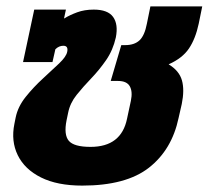

<svg xmlns="http://www.w3.org/2000/svg" viewBox="-20 -570 652 600"><path d="M237 10Q159 10 108 -15.5Q57 -41 35.5 -85Q14 -129 25 -183L29 -203Q36 -237 60.5 -267.5Q85 -298 114 -324.5Q143 -351 165 -372Q187 -393 190 -408Q194 -427 178 -427Q164 -427 153 -416L144 -376H52L87 -540H186L180 -512Q198 -523 221 -531.5Q244 -540 273 -540Q317 -540 333.5 -517Q350 -494 342 -453Q333 -413 311.5 -382Q290 -351 265 -325Q240 -299 219.5 -273.5Q199 -248 193 -218L188 -194Q179 -149 195 -130Q211 -111 263 -111Q359 -111 377 -199L389 -255Q395 -284 385.5 -300.5Q376 -317 349 -317H326L359 -429H371Q400 -429 416 -444Q432 -459 439 -496L450 -550H612L601 -496Q591 -449 570.5 -418.5Q550 -388 507 -369Q540 -349 548.5 -319Q557 -289 548 -245L538 -201Q517 -102 445.5 -46Q374 10 237 10Z"/></svg>

Font: Kanit SemiBold
Style: Italic
Weight: 600
Italic angle: -12°
Designer: Katatrad Team
Foundry: CadsonDemak
Version: Version 2.000; ttfautohint (v1.8.3)